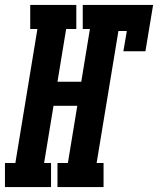

<svg xmlns="http://www.w3.org/2000/svg" viewBox="-63 -755 638 775"><path d="M-43 0V-97H-1L88 -638H59V-735H245V-638H204L169 -425H265L300 -638H271V-735H555L524 -548H435L449 -630H415L327 -97H355V0H169V-97H211L249 -328H153L115 -97H143V0Z"/></svg>

Font: Iosevka Curly Slab Extrabold
Style: Italic
Weight: 800
Italic angle: -9°
Monospace: yes
Designer: Belleve Invis
Foundry: Belleve Invis
Version: Version 22.1.2; ttfautohint (v1.8.4)